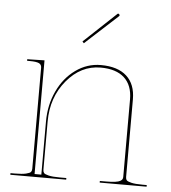

<svg xmlns="http://www.w3.org/2000/svg" viewBox="-53 -807 762 856"><g transform="rotate(5 327.5 -379.0)"><path d="M293.5 -620.1 437.5 -755.4Q441.4 -759.8 445.8 -755.4Q450.2 -751 446.8 -747.1L300.3 -612.8ZM24.9 0V-7.3H44.9Q77.1 -7.3 94.5 -11.5Q111.8 -15.6 116 -21Q120.1 -26.4 120.1 -35.2V-487.3Q120.1 -501.5 108.2 -507.1Q96.2 -512.7 67.4 -512.7H55.2V-520H67.4L132.3 -521.5V-12.7H162.6V-251Q162.6 -324.2 191.7 -386.5Q220.7 -448.7 272 -485.6Q323.2 -522.5 384.8 -522.5Q460.4 -522.5 500.2 -486.3Q540 -450.2 540 -382.3V-35.2Q540 -26.4 544.2 -21Q548.3 -15.6 565.7 -11.5Q583 -7.3 615.2 -7.3H634.8V0H424.8V-7.3H452.6Q477.1 -7.3 492.9 -9.5Q508.8 -11.7 515.9 -15.9Q522.9 -20 525.1 -24.4Q527.3 -28.8 527.3 -35.2V-380.9Q527.3 -444.3 490.7 -477.8Q454.1 -511.2 384.8 -511.2Q296.4 -511.2 233.2 -435.3Q169.9 -359.4 169.9 -251V-35.2Q169.9 -26.4 174.1 -21Q178.2 -15.6 195.6 -11.5Q212.9 -7.3 245.1 -7.3H274.9V0Z"/></g></svg>

Font: ZnikomitNo25
Style: Regular
Weight: 100
Designer: gluk
Foundry: gluk
Version: Version 0.56